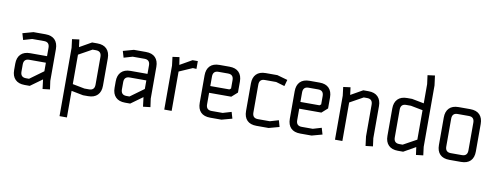

<svg xmlns="http://www.w3.org/2000/svg" viewBox="-74 -1157 4635 1792"><g transform="rotate(10 2243.0 -261.0)"><path d="M65 -472 165 -500H279Q338 -500 368.5 -468.5Q399 -437 399 -380V-79L410 0L341 8L330 -81L218 0H169Q111 0 80 -31.5Q49 -63 49 -120V-181Q49 -238 80 -269.5Q111 -301 169 -301H329V-381Q329 -435 277 -435H165L83 -411ZM171 -64H200L329 -158V-239H171Q119 -239 119 -185V-118Q119 -64 171 -64Z M541 -418 531 -498 599 -507 608 -436 721 -500H771Q829 -500 860 -468.5Q891 -437 891 -380V-120Q891 -63 860 -31.5Q829 0 771 0H723L611 -22V230H541ZM737 -435 611 -365V-86L725 -64H769Q821 -64 821 -118V-381Q821 -435 769 -435Z M1017 -472 1117 -500H1231Q1290 -500 1320.5 -468.5Q1351 -437 1351 -380V-79L1362 0L1293 8L1282 -81L1170 0H1121Q1063 0 1032 -31.5Q1001 -63 1001 -120V-181Q1001 -238 1032 -269.5Q1063 -301 1121 -301H1281V-381Q1281 -435 1229 -435H1117L1035 -411ZM1123 -64H1152L1281 -158V-239H1123Q1071 -239 1071 -185V-118Q1071 -64 1123 -64Z M1723 -500V-426L1689 -428L1563 -373V0H1493V-417L1483 -498L1548 -507L1559 -435L1673 -500Z M1928 0Q1869 0 1838.5 -31Q1808 -62 1808 -120V-380Q1808 -437 1838.5 -468.5Q1869 -500 1928 -500H2023Q2082 -500 2112.5 -468.5Q2143 -437 2143 -380V-276L2088 -227H1878V-118Q1878 -64 1930 -64H2035L2116 -88L2134 -27L2035 0ZM1878 -381V-291H2059L2073 -302V-381Q2073 -435 2021 -435H1930Q1878 -435 1878 -381Z M2367 -500H2477L2576 -472L2559 -411L2477 -435H2369Q2317 -435 2317 -381V-118Q2317 -64 2369 -64H2482L2564 -88L2581 -27L2482 0H2367Q2308 0 2277.5 -31Q2247 -62 2247 -120V-380Q2247 -437 2277.5 -468.5Q2308 -500 2367 -500Z M2782 0Q2723 0 2692.5 -31Q2662 -62 2662 -120V-380Q2662 -437 2692.5 -468.5Q2723 -500 2782 -500H2877Q2936 -500 2966.5 -468.5Q2997 -437 2997 -380V-276L2942 -227H2732V-118Q2732 -64 2784 -64H2889L2970 -88L2988 -27L2889 0ZM2732 -381V-291H2913L2927 -302V-381Q2927 -435 2875 -435H2784Q2732 -435 2732 -381Z M3461 -76 3471 0 3402 8 3391 -80V-381Q3391 -435 3339 -435H3307L3181 -365V0H3111V-417L3101 -498L3169 -507L3178 -436L3291 -500H3341Q3399 -500 3430 -468.5Q3461 -437 3461 -380Z M3741 -64 3868 -134V-413L3754 -435H3709Q3657 -435 3657 -381V-118Q3657 -64 3709 -64ZM3868 -660 3857 -743 3926 -752 3938 -660V-78L3948 1L3880 9L3870 -64L3757 0H3707Q3649 0 3618 -31.5Q3587 -63 3587 -120V-380Q3587 -437 3618 -468.5Q3649 -500 3707 -500H3754L3868 -478Z M4303 -435H4197Q4145 -435 4145 -381V-118Q4145 -64 4197 -64H4303Q4355 -64 4355 -118V-381Q4355 -435 4303 -435ZM4305 0H4195Q4136 0 4105.5 -31Q4075 -62 4075 -120V-380Q4075 -437 4105.5 -468.5Q4136 -500 4195 -500H4305Q4364 -500 4394.5 -468.5Q4425 -437 4425 -380V-120Q4425 -62 4394.5 -31Q4364 0 4305 0Z"/></g></svg>

Font: Strong
Style: Regular
Weight: 400
Designer: Roman Shchyukin (Gaslight Type Foundry)
Foundry: Cyreal (www.cyreal.org)
Version: Version 1.001